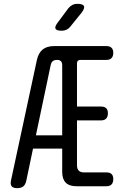

<svg xmlns="http://www.w3.org/2000/svg" viewBox="-20 -970 640 1000"><path d="M304 -75V-196H152L117 -29Q113 -9 101.5 0.5Q90 10 69.5 10Q49 10 41 0.5Q33 -9 37 -29L172 -657Q180 -694 202 -712Q224 -730 262 -730H534Q552 -730 561 -721Q570 -712 570 -694.5Q570 -677 561 -667.5Q552 -658 535 -658H399Q390 -658 385.5 -653.5Q381 -649 381 -639V-415H507Q524 -415 533 -406.5Q542 -398 542 -380Q542 -362 533 -352.5Q524 -343 507 -343H381V-109Q381 -91 390 -81.5Q399 -72 418 -72H535Q552 -72 561 -63.5Q570 -55 570 -37Q570 -19 561 -9.5Q552 0 534 0H379Q341 0 322.5 -18.5Q304 -37 304 -75ZM304 -265V-630Q304 -644 297.5 -651Q291 -658 277 -658Q263 -658 255 -651.5Q247 -645 244 -631L167 -265ZM302 -810Q274 -810 269 -820.5Q264 -831 281 -853L336 -927Q345 -938 356.5 -944Q368 -950 383 -950Q411 -950 417 -939Q423 -928 405 -904L346 -831Q338 -821 327 -815.5Q316 -810 302 -810Z"/></svg>

Font: Maple Mono Light
Style: Regular
Weight: 300
Monospace: yes
Designer: subframe7536
Version: Version 7.000